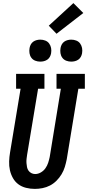

<svg xmlns="http://www.w3.org/2000/svg" viewBox="-20 -1212 568 1240"><path d="M205 8Q176 8 148 1Q120 -6 98.5 -22Q77 -38 63.5 -62Q50 -86 44 -113Q38 -140 39 -169.5Q40 -199 45 -228L113 -639H84V-735H267V-639H226L155 -212Q153 -199 151.5 -185.5Q150 -172 151 -158.5Q152 -145 154.5 -132.5Q157 -120 164 -110Q171 -100 182.5 -94Q194 -88 207 -88Q226 -88 244 -98.5Q262 -109 273.5 -125.5Q285 -142 291 -160.5Q297 -179 301 -198L373 -639H345V-735H528V-639H486L411 -183Q406 -158 398.5 -133.5Q391 -109 377.5 -86.5Q364 -64 345 -45Q326 -26 303 -14Q280 -2 254.5 3Q229 8 205 8ZM440 -814Q423 -814 407.5 -820Q392 -826 382.5 -839Q373 -852 370.5 -868.5Q368 -885 371 -902Q373 -914 379 -925Q385 -936 395 -943Q405 -950 417 -953Q429 -956 440 -956Q457 -956 472.5 -950Q488 -944 497.5 -931Q507 -918 510 -901.5Q513 -885 510 -868Q508 -856 502 -845Q496 -834 486 -827Q476 -820 464 -817Q452 -814 440 -814ZM240 -814Q223 -814 207.5 -820Q192 -826 182.5 -839Q173 -852 170.5 -868.5Q168 -885 171 -902Q173 -914 179 -925Q185 -936 195 -943Q205 -950 217 -953Q229 -956 240 -956Q257 -956 272.5 -950Q288 -944 297.5 -931Q307 -918 310 -901.5Q313 -885 310 -868Q308 -856 302 -845Q296 -834 286 -827Q276 -820 264 -817Q252 -814 240 -814ZM345 -994 295 -1046 454 -1192 518 -1128Z"/></svg>

Font: Iosevka Slab Oblique
Style: Bold
Weight: 700
Italic angle: -9°
Monospace: yes
Designer: Belleve Invis
Foundry: Belleve Invis
Version: Version 11.1.1; ttfautohint (v1.8.3)